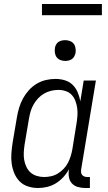

<svg xmlns="http://www.w3.org/2000/svg" viewBox="-20 -933 540 961"><path d="M170 8Q144 8 119.5 0Q95 -8 78 -25.5Q61 -43 51.5 -66Q42 -89 38.5 -114Q35 -139 37 -165.5Q39 -192 43 -218L65 -348Q69 -371 76 -394.5Q83 -418 95 -440Q107 -462 124.5 -481.5Q142 -501 164 -514Q186 -527 210 -532.5Q234 -538 258 -538Q282 -538 305 -531Q328 -524 344 -508Q360 -492 369 -470.5Q378 -449 382 -426L399 -530H460L386 -84Q385 -76 386 -69Q387 -62 391.5 -57Q396 -52 402.5 -49.5Q409 -47 417 -47H430V8H407Q388 8 370 3Q352 -2 340 -15Q328 -28 325 -46.5Q322 -65 325 -84V-86Q314 -65 297 -46.5Q280 -28 259.5 -15.5Q239 -3 216 2.5Q193 8 170 8ZM201 -47Q218 -47 236 -51Q254 -55 269.5 -64.5Q285 -74 298 -87.5Q311 -101 319.5 -117Q328 -133 333.5 -150.5Q339 -168 342 -185L363 -315Q366 -334 367.5 -353.5Q369 -373 366.5 -391.5Q364 -410 357.5 -427.5Q351 -445 339 -458Q327 -471 309 -477Q291 -483 272 -483Q254 -483 235.5 -478.5Q217 -474 200.5 -464.5Q184 -455 170.5 -440.5Q157 -426 147.5 -409Q138 -392 133 -374.5Q128 -357 125 -339L103 -209Q100 -189 99 -170Q98 -151 101 -133Q104 -115 112 -98Q120 -81 133 -69.5Q146 -58 164 -52.5Q182 -47 201 -47ZM306 -628Q294 -628 282.5 -632.5Q271 -637 264 -646Q257 -655 255 -667.5Q253 -680 255 -693Q256 -701 260.5 -709.5Q265 -718 272.5 -723Q280 -728 289 -730Q298 -732 306 -732Q319 -732 330.5 -727.5Q342 -723 349 -714Q356 -705 358 -692.5Q360 -680 358 -667Q356 -659 351.5 -650.5Q347 -642 339.5 -637Q332 -632 323.5 -630Q315 -628 306 -628ZM190 -857V-913H490V-857Z"/></svg>

Font: Iosevka Slab Light
Style: Italic
Weight: 300
Italic angle: -9°
Monospace: yes
Designer: Belleve Invis
Foundry: Belleve Invis
Version: Version 11.1.1; ttfautohint (v1.8.3)